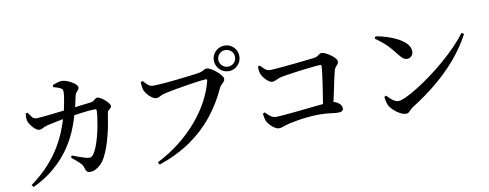

<svg xmlns="http://www.w3.org/2000/svg" viewBox="-70 -1197 4091 1607"><g transform="rotate(-10 1975.0 -394.0)"><path d="M595 8Q576 8 567.5 -1Q559 -10 553 -31Q549 -49 538 -63.5Q527 -78 507 -95Q487 -112 457 -137L466 -154Q493 -144 517 -135Q541 -126 560 -120Q579 -114 590 -112Q610 -108 620 -111Q630 -114 640 -126Q658 -149 673 -186.5Q688 -224 700 -268.5Q712 -313 720 -356Q728 -399 732.5 -434.5Q737 -470 737 -489Q737 -501 726 -501Q704 -501 674 -498.5Q644 -496 611.5 -491.5Q579 -487 548.5 -482.5Q518 -478 493 -474Q474 -471 447.5 -466.5Q421 -462 393 -456Q365 -450 341 -445Q317 -440 303 -436Q281 -430 267.5 -421.5Q254 -413 237 -413Q222 -413 204 -427.5Q186 -442 171.5 -462Q157 -482 151 -496Q145 -513 145 -530.5Q145 -548 147 -567L164 -571Q178 -549 192.5 -530.5Q207 -512 231 -512Q244 -512 275.5 -515Q307 -518 350.5 -522.5Q394 -527 442.5 -533Q491 -539 539.5 -544.5Q588 -550 630.5 -555.5Q673 -561 701 -564Q715 -566 724.5 -573Q734 -580 742 -587Q750 -594 760 -594Q770 -594 787 -584.5Q804 -575 820.5 -560.5Q837 -546 849 -531.5Q861 -517 861 -506Q861 -494 853.5 -488Q846 -482 836.5 -474Q827 -466 825 -449Q819 -408 810.5 -362Q802 -316 790 -268Q778 -220 762 -174Q746 -128 724 -87Q711 -61 689.5 -39Q668 -17 644 -4.5Q620 8 595 8ZM92 32Q182 -34 244 -102Q306 -170 346.5 -237.5Q387 -305 412.5 -369Q438 -433 454 -491Q461 -511 467 -538.5Q473 -566 478.5 -595Q484 -624 487.5 -648Q491 -672 491 -686Q492 -701 488.5 -709Q485 -717 474 -722Q461 -730 444.5 -735Q428 -740 413 -744L412 -762Q429 -768 451 -775.5Q473 -783 491 -783Q509 -783 531.5 -775Q554 -767 574 -755.5Q594 -744 607 -731Q620 -718 620 -707Q620 -693 613 -685.5Q606 -678 597.5 -668.5Q589 -659 584 -639Q581 -623 575.5 -598Q570 -573 563 -544.5Q556 -516 547 -488Q537 -451 518.5 -399Q500 -347 468.5 -287.5Q437 -228 388.5 -167.5Q340 -107 271 -51Q202 5 107 50Z M1165 28Q1270 -25 1357.5 -94Q1445 -163 1512.5 -242Q1580 -321 1625 -405Q1670 -489 1691 -573Q1693 -582 1690 -584.5Q1687 -587 1680 -587Q1666 -587 1638 -583.5Q1610 -580 1574 -574.5Q1538 -569 1499.5 -563Q1461 -557 1425 -550.5Q1389 -544 1361 -538Q1333 -532 1319 -529Q1300 -525 1282.5 -514.5Q1265 -504 1249 -504Q1229 -504 1208 -519.5Q1187 -535 1170.5 -556.5Q1154 -578 1149 -594Q1145 -610 1143.5 -624Q1142 -638 1141 -658L1158 -665Q1175 -645 1194 -628Q1213 -611 1240 -611Q1258 -611 1290.5 -613Q1323 -615 1364 -618.5Q1405 -622 1448.5 -627Q1492 -632 1531 -636.5Q1570 -641 1599.5 -645Q1629 -649 1642 -652Q1659 -656 1668 -661Q1677 -666 1684.5 -670.5Q1692 -675 1703 -675Q1718 -675 1740 -662.5Q1762 -650 1783.5 -632Q1805 -614 1819.5 -595.5Q1834 -577 1834 -565Q1834 -551 1825 -541Q1816 -531 1804.5 -520.5Q1793 -510 1785 -493Q1729 -370 1646.5 -267Q1564 -164 1449.5 -84.5Q1335 -5 1178 49ZM1884 -621Q1839 -621 1807 -653Q1775 -685 1775 -730Q1775 -775 1807 -806.5Q1839 -838 1884 -838Q1929 -838 1960.5 -806.5Q1992 -775 1992 -730Q1992 -685 1960.5 -653Q1929 -621 1884 -621ZM1884 -659Q1914 -659 1934.5 -679.5Q1955 -700 1955 -730Q1955 -759 1934.5 -779.5Q1914 -800 1884 -800Q1855 -800 1834 -779.5Q1813 -759 1813 -730Q1813 -700 1834 -679.5Q1855 -659 1884 -659Z M2603 -161Q2610 -204 2618.5 -256.5Q2627 -309 2635 -362Q2643 -415 2648.5 -458.5Q2654 -502 2655 -527Q2656 -539 2645 -539Q2632 -539 2600 -536Q2568 -533 2527 -528Q2486 -523 2443 -517.5Q2400 -512 2365 -506.5Q2330 -501 2310 -497Q2284 -491 2264 -480.5Q2244 -470 2227 -470Q2212 -470 2193 -484.5Q2174 -499 2159 -518.5Q2144 -538 2138 -554Q2134 -566 2131.5 -583.5Q2129 -601 2129 -616L2146 -622Q2160 -609 2171 -597Q2182 -585 2195 -577.5Q2208 -570 2225 -570Q2241 -570 2278.5 -573Q2316 -576 2364 -580.5Q2412 -585 2460 -590Q2508 -595 2547 -599.5Q2586 -604 2603 -606Q2623 -608 2634 -615.5Q2645 -623 2654 -629.5Q2663 -636 2674 -636Q2686 -636 2706 -626.5Q2726 -617 2746.5 -602.5Q2767 -588 2781.5 -572Q2796 -556 2796 -543Q2796 -530 2788.5 -520.5Q2781 -511 2771.5 -500Q2762 -489 2758 -473Q2752 -450 2744 -415.5Q2736 -381 2727.5 -338.5Q2719 -296 2709 -250.5Q2699 -205 2689 -161ZM2215 -77Q2198 -77 2178 -89.5Q2158 -102 2141.5 -120.5Q2125 -139 2117 -155Q2110 -171 2106.5 -190.5Q2103 -210 2103 -221L2118 -229Q2139 -208 2160 -191.5Q2181 -175 2211 -175Q2225 -175 2260 -178Q2295 -181 2343 -185.5Q2391 -190 2443 -195.5Q2495 -201 2542.5 -206Q2590 -211 2624 -214Q2658 -217 2670 -217Q2701 -218 2723 -207.5Q2745 -197 2757 -181.5Q2769 -166 2769 -149Q2769 -135 2758.5 -127.5Q2748 -120 2725 -120Q2700 -120 2661 -126Q2622 -132 2563 -132Q2517 -132 2468 -127Q2419 -122 2377.5 -115Q2336 -108 2309 -102Q2285 -96 2269 -90.5Q2253 -85 2241 -81Q2229 -77 2215 -77Z M3285 -12Q3261 -12 3233 -27Q3205 -42 3182.5 -63Q3160 -84 3149 -102Q3141 -117 3135 -140.5Q3129 -164 3128 -182L3143 -191Q3156 -178 3171.5 -163Q3187 -148 3204 -138Q3221 -128 3238 -128Q3261 -128 3305.5 -148.5Q3350 -169 3407.5 -205Q3465 -241 3528.5 -287.5Q3592 -334 3653.5 -387Q3715 -440 3767.5 -494Q3820 -548 3856 -598L3876 -585Q3818 -477 3738 -383.5Q3658 -290 3560.5 -209.5Q3463 -129 3350 -58Q3337 -50 3327 -39Q3317 -28 3307.5 -20Q3298 -12 3285 -12ZM3372 -463Q3353 -463 3338 -474.5Q3323 -486 3303 -512Q3285 -535 3269 -554.5Q3253 -574 3235 -592.5Q3217 -611 3192.5 -631.5Q3168 -652 3133 -677L3143 -695Q3191 -687 3240.5 -671Q3290 -655 3331.5 -632.5Q3373 -610 3398.5 -581Q3424 -552 3424 -517Q3424 -495 3409.5 -479Q3395 -463 3372 -463Z"/></g></svg>

Font: Noto Serif TC SemiBold
Style: Regular
Weight: 600
Version: Version 2.002-H1;hotconv 1.1.0;makeotfexe 2.6.0